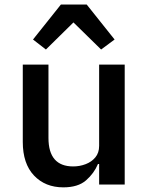

<svg xmlns="http://www.w3.org/2000/svg" viewBox="-20 -794 640 826"><path d="M406.5 0V-88.5H401.5Q384.5 -48 350 -18Q315.5 12 252.5 12Q174.5 12 126.2 -39Q78 -90 78 -183.5V-516H188.5V-200.5Q188.5 -78 295 -78Q323 -78 348.5 -87.8Q374 -97.5 390.2 -117Q406.5 -136.5 406.5 -166.5V-516H516.5V0ZM242 -774.5H353L473 -624L415 -581L296 -697.5L177.5 -581L122 -624Z"/></svg>

Font: Lilex Medium
Style: Regular
Weight: 500
Designer: Mike Abbink, Paul van der Laan, Pieter van Rosmalen, Mikhael Khrustik
Foundry: Mikhael Khrustik
Version: Version 1.100